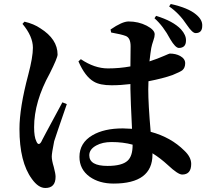

<svg xmlns="http://www.w3.org/2000/svg" viewBox="-20 -872 1040 957"><path d="M758 -793Q843 -767 882 -726Q908 -697 907 -670Q907 -633 871 -633Q854 -634 829 -676Q794 -742 750 -781ZM313 -353Q257 -191 250 -168Q238 -108 238 -92Q238 -73 248 -40Q257 -6 257 9Q257 65 206 65Q171 65 139 20Q77 -64 77 -229Q77 -335 121 -500Q144 -587 144 -634Q144 -691 92 -753L102 -764Q149 -753 181 -731Q267 -677 267 -600Q267 -584 228 -506Q150 -365 150 -238Q150 -190 161 -168Q172 -141 187 -167Q180 -157 291 -362ZM641 -151Q593 -164 536 -164Q491 -164 460 -147Q425 -128 425 -98Q425 -45 516 -45Q588 -45 616 -71Q641 -94 641 -149ZM531 -725Q589 -765 621 -765Q670 -765 711 -744Q751 -723 751 -701Q751 -688 745 -672Q737 -649 734 -633Q730 -610 725 -566Q765 -579 799 -594Q824 -605 826 -605Q856 -605 878 -593Q903 -579 903 -557Q903 -534 889 -522Q879 -514 840 -498Q792 -481 720 -467Q719 -454 719 -427Q719 -352 731 -215Q832 -188 899 -121Q933 -89 933 -55Q933 -2 888 -2Q867 -2 817 -49Q779 -84 740 -108V-102Q740 43 546 43Q475 43 427 9Q376 -28 376 -90Q376 -160 441 -198Q499 -232 592 -232Q608 -232 638 -230Q631 -370 630 -429V-453Q582 -447 536 -447Q478 -447 448 -465Q404 -490 371 -566L383 -577Q451 -531 518 -531Q575 -531 630 -541L631 -641Q631 -684 606 -693Q585 -701 534 -710ZM831 -852Q918 -833 957 -800Q990 -773 988 -743Q988 -707 955 -707Q939 -707 912 -747Q874 -805 823 -840Z"/></svg>

Font: Source Han Serif JP
Style: Bold
Weight: 700
Designer: Ryoko NISHIZUKA  (kana & ideographs); Frank Grießhammer (Latin, Greek & Cyrillic); Wenlong ZHANG  (bopomofo); Sandoll Co
Foundry: Adobe Systems Incorporated
Version: Version 1.000;PS 1;hotconv 16.6.53;makeotf.lib2.5.65590